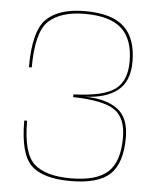

<svg xmlns="http://www.w3.org/2000/svg" viewBox="-51 -724 635 773"><g transform="rotate(5 267.0 -337.0)"><path d="M262.5 6.5Q374 6.5 421.8 -38.2Q469.5 -83 469.5 -187.5Q469.5 -268.5 422.2 -302.2Q375 -336 291 -337Q374 -339.5 421.8 -376.2Q469.5 -413 469.5 -494Q469.5 -587 420.5 -633.5Q371.5 -680 262.5 -680Q157 -680 106.5 -631.2Q56 -582.5 56 -435.5H67.5Q67.5 -579 116.5 -624Q165.5 -669 262.5 -669Q364 -669 411 -626Q458 -583 458 -493Q458 -415 412 -380.8Q366 -346.5 244 -342V-331Q365 -328.5 411.5 -297.2Q458 -266 458 -185.5Q458 -88.5 412.2 -46.5Q366.5 -4.5 262.5 -4.5Q159.5 -4.5 113.5 -47.2Q67.5 -90 67.5 -220H56Q56 -84.5 103.5 -39Q151 6.5 262.5 6.5Z"/></g></svg>

Font: Anybody SemiExpanded Thin
Style: Regular
Weight: 250
Width: 6
Version: Version 1.113;gftools[0.9.25]